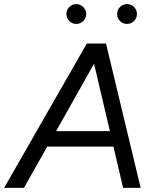

<svg xmlns="http://www.w3.org/2000/svg" viewBox="-52 -911 754 931"><path d="M-32 0 369 -700H462L630 0H545L498 -200H177L64 0ZM220 -275H481L404 -602ZM318 -795Q298 -795 284 -809Q270 -823 270 -843Q270 -863 284 -877Q298 -891 318 -891Q337 -891 351.5 -877Q366 -863 366 -843Q366 -823 351.5 -809Q337 -795 318 -795ZM564 -795Q544 -795 530 -809Q516 -823 516 -843Q516 -863 530 -877Q544 -891 564 -891Q584 -891 598 -877Q612 -863 612 -843Q612 -823 598 -809Q584 -795 564 -795Z"/></svg>

Font: Figtree
Style: Italic
Weight: 400
Italic angle: -9.5°
Foundry: Erik Kennedy
Version: Version 2.001; ttfautohint (v1.8.4.7-5d5b);gftools[0.9.27]